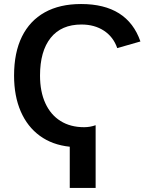

<svg xmlns="http://www.w3.org/2000/svg" viewBox="-20 -718 762 946"><path d="M451.2 -101.1V208H323.7V4.9Q237.8 -3.9 176.3 -48.8Q114.7 -93.8 82 -169.4Q49.3 -245.1 49.3 -345.7Q49.3 -459 88.1 -537.6Q127 -616.2 200.7 -657.2Q274.4 -698.2 379.4 -698.2Q607.9 -698.2 671.9 -513.7L557.6 -481Q538.6 -536.1 492.2 -566.7Q445.8 -597.2 381.3 -597.2Q282.2 -597.2 229.7 -531.5Q177.2 -465.8 177.2 -345.7Q177.2 -266.6 203.4 -209.5Q229.5 -152.3 278.3 -121.8Q327.1 -91.3 394.5 -91.3Q423.8 -91.3 451.2 -101.1Z"/></svg>

Font: Arimo SemiBold
Style: Regular
Weight: 600
Designer: Steve Matteson
Foundry: Monotype Imaging Inc.
Version: Version 1.33